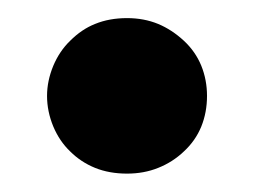

<svg xmlns="http://www.w3.org/2000/svg" viewBox="-20 -184 279 211"><path d="M31.7 -78.6Q31.7 -95.2 38.6 -111.8Q45.4 -127.9 57.1 -139.2Q69.8 -151.9 84.5 -157.7Q100.1 -164.1 119.6 -164.1Q138.2 -164.1 153.8 -157.7Q168.9 -151.4 182.1 -139.2Q194.8 -127.4 201.2 -111.8Q207.5 -96.2 207.5 -78.6Q207.5 -60.5 201.2 -44.9Q194.8 -29.3 182.1 -17.6Q169.9 -5.9 153.8 0.5Q138.2 6.8 119.6 6.8Q100.1 6.8 84.5 0.5Q68.8 -5.9 57.1 -17.6Q45.4 -28.8 38.6 -44.9Q31.7 -61.5 31.7 -78.6Z"/></svg>

Font: Lato-ExtraBold
Style: Regular
Weight: 500
Designer: Lukasz Dziedzic with Adam Twardoch and Botio Nikoltchev
Foundry: tyPoland Lukasz Dziedzic
Version: ""